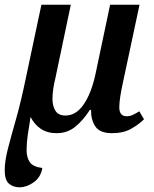

<svg xmlns="http://www.w3.org/2000/svg" viewBox="-24 -556 653 816"><path d="M59 240Q32 240 14 224.5Q-4 209 -4 168Q-4 129 9.5 76.5Q23 24 44 -49.5Q65 -123 86 -225L152 -536H277L211 -222Q206 -203 202.5 -179Q199 -155 199 -135Q199 -106 211.5 -85.5Q224 -65 254 -65Q300 -65 332.5 -113.5Q365 -162 382 -242L444 -536H569L498 -203Q492 -176 487.5 -148Q483 -120 483 -100Q483 -62 514 -62Q528 -62 540 -67.5Q552 -73 568 -83L588 -49Q566 -27 533 -8.5Q500 10 452 10Q400 10 381 -19Q362 -48 363 -89H358Q329 -44 295.5 -17Q262 10 217 10Q177 10 149.5 -8.5Q122 -27 106 -59Q99 -18 94 17.5Q89 53 89 82Q89 113 102.5 133Q116 153 156 158Q149 198 119 219Q89 240 59 240Z"/></svg>

Font: Noto Serif SemiCondensed SemiBold
Style: Italic
Weight: 600
Width: 4
Italic angle: -12°
Designer: Monotype Design Team
Foundry: Monotype Imaging Inc.
Version: Version 2.014; ttfautohint (v1.8.4.7-5d5b)